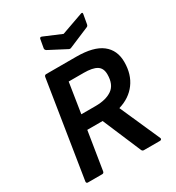

<svg xmlns="http://www.w3.org/2000/svg" viewBox="-201 -976 1002 1096"><g transform="rotate(-30 300.0 -428.0)"><path d="M54 0Q43 0 44 -12L144 -643Q146 -655 157 -655H355Q469 -655 523.5 -612.5Q578 -570 578 -492Q578 -411 537 -355.5Q496 -300 422 -278V-277L539 -13Q541 -9 538.5 -4.5Q536 0 529 0H423Q413 0 409 -10L302 -262H201L161 -12Q159 0 148 0ZM216 -356H310Q379 -356 419 -384Q459 -412 459 -479Q459 -520 431.5 -537Q404 -554 346 -554H247ZM499 -854Q514 -860 512 -847L501 -785Q499 -774 491 -771L356 -714Q348 -710 340 -714L227 -773Q217 -779 218 -789L228 -845Q230 -857 242 -853L358 -804Z"/></g></svg>

Font: Sofia Sans
Style: Bold Italic
Weight: 700
Italic angle: -9°
Designer: Botio Nikoltchev, Ani Petrova
Foundry: lettersoup
Version: Version 4.101; ttfautohint (v1.8.4.7-5d5b)